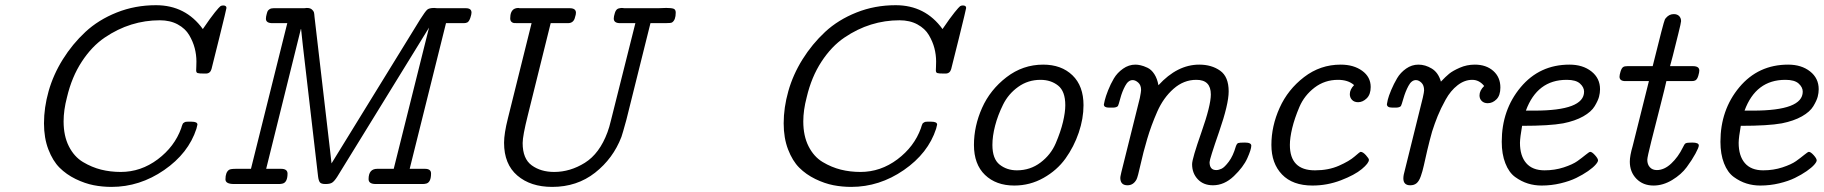

<svg xmlns="http://www.w3.org/2000/svg" viewBox="-20 -715 7086 746"><path d="M150.9 -235.8Q150.9 -296.9 168.9 -360.8Q187 -424.8 224.1 -484.4Q261.2 -543.9 312 -591.1Q362.8 -638.2 433.8 -666.5Q504.9 -694.8 585.9 -694.8Q701.2 -694.8 768.1 -602.1Q797.9 -646 814.9 -667Q832 -688 836.4 -690.9Q840.8 -693.8 847.2 -693.8Q859.9 -693.8 859.9 -684.1Q859.9 -680.7 831.5 -565.9Q803.2 -451.2 801.8 -446.8Q796.9 -429.2 779.8 -429.2Q779.3 -429.2 778.8 -429.2H773.9Q752.9 -429.2 747.6 -431.2Q742.2 -433.1 742.2 -441.9Q742.2 -443.8 742.7 -455.3Q743.2 -466.8 743.2 -476.1Q743.2 -502 736.6 -527.6Q730 -553.2 715.1 -578.6Q700.2 -604 670.7 -620.1Q641.1 -636.2 601.1 -636.2Q543.9 -636.2 490.5 -619.6Q437 -603 387 -569.1Q336.9 -535.2 297.9 -475.6Q258.8 -416 240.2 -336.9Q227.1 -287.1 227.1 -243.2Q227.1 -187 247.6 -146.5Q268.1 -106 302.5 -85.4Q336.9 -64.9 373 -55.9Q409.2 -46.9 449.2 -46.9Q527.3 -46.9 592.8 -95.9Q658.2 -145 684.1 -216.8Q685.1 -219.7 686 -223.4Q687 -227.1 688 -229Q689 -231 689.9 -233.4Q690.9 -235.8 692.4 -236.8Q693.8 -237.8 696.5 -239.5Q699.2 -241.2 702.1 -241.7Q705.1 -242.2 709 -242.2H724.1Q747.1 -242.2 747.1 -231Q747.1 -229 743.2 -214.8Q712.4 -119.6 617.7 -54.2Q522.9 11.2 413.1 11.2Q377.9 11.2 344 4.6Q310.1 -2 273.9 -19.5Q237.8 -37.1 211.4 -63.5Q185.1 -89.8 168 -134.3Q150.9 -178.7 150.9 -235.8Z M856 -18.1Q856 -45.9 870.1 -55.2Q876 -59.1 897.9 -59.1H955.1L1096.2 -625H1039.1Q1013.2 -625 1013.2 -642.1Q1013.2 -649.9 1016.1 -660.2Q1018.1 -668 1020 -671.9Q1022 -675.8 1027.6 -679.4Q1033.2 -683.1 1043 -683.1H1162.1Q1164.1 -683.1 1167 -683.6Q1169.9 -684.1 1171.9 -684.1Q1185.1 -684.1 1191.4 -678.5Q1197.8 -672.9 1199.5 -668Q1201.2 -663.1 1202.1 -648.9L1262.2 -132.8Q1268.1 -82 1268.1 -80.1L1612.8 -640.1Q1631.8 -669.9 1639.4 -677Q1647 -684.1 1667 -684.1Q1668.9 -684.1 1672.9 -683.6Q1676.8 -683.1 1679.2 -683.1H1790Q1812 -683.1 1812 -666Q1812 -659.2 1807.4 -645.5Q1802.7 -631.8 1795.9 -627.9Q1790 -625 1781.7 -625H1712.9L1571.8 -59.1H1630.9Q1654.8 -59.1 1654.8 -41Q1654.8 -7.8 1637.2 -2Q1629.4 0 1623 0H1439.9Q1412.1 0 1412.1 -19Q1412.1 -59.1 1445.8 -59.1H1509.8L1647 -607.9Q1642.1 -600.1 1608.9 -545.9L1290 -27.8Q1278.8 -10.7 1270.5 -5.4Q1262.2 0 1245.1 0H1244.1Q1228 0 1222.9 -6.6Q1217.8 -13.2 1215.8 -29.8L1156.7 -538.1Q1155.8 -547.9 1153.3 -569.8Q1150.9 -591.8 1149.9 -602.1H1148.9L1014.2 -59.1H1071.8Q1096.7 -59.1 1097.2 -41Q1097.2 -7.8 1079.1 -2Q1071.3 0 1064.9 0H889.2Q856 0 856 -18.1Z M1938.5 -160.2Q1938.5 -196.3 1953.6 -255.9L2045.4 -625H1992.7Q1981.4 -625 1976.6 -625.5Q1971.7 -626 1967 -630.4Q1962.4 -634.8 1962.4 -644Q1962.4 -670.9 1977.5 -680.2Q1984.4 -684.1 1993.7 -684.1Q1994.6 -684.1 1996.6 -683.6Q1998.5 -683.1 1999.5 -683.1H2193.4Q2217.3 -683.1 2217.8 -666Q2217.8 -658.2 2214.4 -648.9Q2209.5 -625 2186.5 -625H2119.6L2030.8 -267.1Q2010.7 -187 2010.7 -159.2Q2010.7 -98.1 2046.1 -72.5Q2081.5 -46.9 2133.3 -46.9Q2195.3 -46.9 2252.4 -82.5Q2309.6 -118.2 2340.3 -201.2Q2347.2 -219.2 2354.5 -250L2448.7 -625H2389.6Q2364.7 -625 2364.7 -643.1Q2364.7 -650.9 2369.1 -665Q2373.5 -679.2 2383.3 -682.1Q2391.1 -684.1 2396.5 -684.1Q2397.5 -684.1 2401.6 -683.6Q2405.8 -683.1 2406.7 -683.1H2537.6Q2542.5 -683.1 2552 -683.6Q2561.5 -684.1 2566.4 -684.1H2570.3Q2588.4 -684.1 2596.9 -681.2Q2605.5 -678.2 2605.5 -666Q2605.5 -637.2 2591.3 -627.9Q2587.4 -625 2564.5 -625H2507.3L2413.6 -249Q2398.4 -193.8 2394.5 -183.1Q2362.3 -99.1 2292 -43.9Q2221.7 11.2 2125.5 11.2Q2041.5 11.2 1990 -33Q1938.5 -77.1 1938.5 -160.2Z M3024.9 -235.8Q3024.9 -296.9 3043 -360.8Q3061 -424.8 3098.1 -484.4Q3135.3 -543.9 3186 -591.1Q3236.8 -638.2 3307.9 -666.5Q3378.9 -694.8 3460 -694.8Q3575.2 -694.8 3642.1 -602.1Q3671.9 -646 3689 -667Q3706.1 -688 3710.4 -690.9Q3714.8 -693.8 3721.2 -693.8Q3733.9 -693.8 3733.9 -684.1Q3733.9 -680.7 3705.6 -565.9Q3677.2 -451.2 3675.8 -446.8Q3670.9 -429.2 3653.8 -429.2Q3653.3 -429.2 3652.8 -429.2H3647.9Q3627 -429.2 3621.6 -431.2Q3616.2 -433.1 3616.2 -441.9Q3616.2 -443.8 3616.7 -455.3Q3617.2 -466.8 3617.2 -476.1Q3617.2 -502 3610.6 -527.6Q3604 -553.2 3589.1 -578.6Q3574.2 -604 3544.7 -620.1Q3515.1 -636.2 3475.1 -636.2Q3418 -636.2 3364.5 -619.6Q3311 -603 3261 -569.1Q3210.9 -535.2 3171.9 -475.6Q3132.8 -416 3114.3 -336.9Q3101.1 -287.1 3101.1 -243.2Q3101.1 -187 3121.6 -146.5Q3142.1 -106 3176.5 -85.4Q3210.9 -64.9 3247.1 -55.9Q3283.2 -46.9 3323.2 -46.9Q3401.4 -46.9 3466.8 -95.9Q3532.2 -145 3558.1 -216.8Q3559.1 -219.7 3560.1 -223.4Q3561 -227.1 3562 -229Q3563 -231 3564 -233.4Q3564.9 -235.8 3566.4 -236.8Q3567.9 -237.8 3570.6 -239.5Q3573.2 -241.2 3576.2 -241.7Q3579.1 -242.2 3583 -242.2H3598.1Q3621.1 -242.2 3621.1 -231Q3621.1 -229 3617.2 -214.8Q3586.4 -119.6 3491.7 -54.2Q3397 11.2 3287.1 11.2Q3252 11.2 3218 4.6Q3184.1 -2 3147.9 -19.5Q3111.8 -37.1 3085.4 -63.5Q3059.1 -89.8 3042 -134.3Q3024.9 -178.7 3024.9 -235.8Z M3764.2 -151.9Q3764.2 -225.1 3795.7 -295.7Q3827.1 -366.2 3890.6 -415Q3954.1 -463.9 4033.2 -463.9Q4104 -463.9 4147 -422.4Q4189.9 -380.9 4189.9 -306.2Q4189.9 -254.4 4171.4 -199.7Q4152.8 -145 4119.9 -99.1Q4086.9 -53.2 4034.4 -23.7Q3981.9 5.9 3920.9 5.9Q3850.1 5.9 3807.1 -35.4Q3764.2 -76.7 3764.2 -151.9ZM3835.9 -151.9Q3835.9 -97.7 3864 -75.4Q3892.1 -53.2 3931.2 -53.2Q3982.9 -53.2 4022.9 -83.5Q4063 -113.8 4082 -158.4Q4101.1 -203.1 4110.1 -241Q4119.1 -278.8 4119.1 -306.2Q4119.1 -360.4 4091.1 -382.6Q4063 -404.8 4022.9 -404.8Q3974.1 -404.8 3936 -377.4Q3897.9 -350.1 3877.4 -308.6Q3856.9 -267.1 3846.4 -226.6Q3835.9 -186 3835.9 -151.9Z M4269 -309.1Q4269 -311 4272.5 -325.4Q4275.9 -339.8 4285.4 -364Q4294.9 -388.2 4307.9 -410.2Q4320.8 -432.1 4343.3 -448Q4365.7 -463.9 4391.6 -463.9Q4400.4 -463.9 4411.6 -461.4Q4422.9 -459 4438.2 -451.9Q4453.6 -444.8 4465.1 -427Q4476.6 -409.2 4481 -383.8Q4554.2 -463.9 4639.6 -463.9Q4687.5 -463.9 4720.7 -440.4Q4753.9 -417 4753.9 -359.9Q4753.9 -310.1 4716.8 -203.1Q4679.7 -96.2 4679.7 -85Q4679.7 -54.2 4705.6 -54.2Q4715.3 -54.2 4726.6 -59.6Q4737.8 -64.9 4754.4 -86.9Q4771 -108.9 4781.7 -146Q4785.6 -157.2 4790.8 -159.2Q4795.9 -161.1 4816.9 -161.1Q4841.8 -161.1 4841.8 -148.9Q4841.8 -134.8 4826.4 -100.3Q4811 -65.9 4773.9 -30.5Q4736.8 4.9 4692.9 4.9Q4655.8 4.9 4633.8 -18.6Q4611.8 -42 4611.8 -77.1Q4611.8 -98.1 4648.2 -201.7Q4684.6 -305.2 4684.6 -348.1Q4684.6 -404.8 4628.9 -404.8Q4628.4 -404.8 4627.9 -404.8Q4579.1 -404.8 4539.6 -369.9Q4500 -335 4476.3 -281Q4452.6 -227.1 4437.3 -175Q4421.9 -123 4411.4 -75.4Q4400.9 -27.8 4396 -18.1Q4383.8 4.9 4360.8 4.9Q4335 4.9 4333 -20Q4332 -26.9 4336.9 -45.9L4408.7 -334Q4413.6 -358.9 4413.6 -365.2Q4413.6 -384.3 4402.6 -394Q4391.6 -403.8 4380.9 -403.8Q4363.8 -403.8 4351.8 -381.3Q4339.8 -358.9 4332.8 -332.5Q4325.7 -306.2 4323.7 -303.2Q4318.8 -297.4 4305.7 -296.9H4288.6Q4269 -296.9 4269 -309.1Z M4919.9 -151.9Q4919.9 -225.1 4951.9 -296.1Q4983.9 -367.2 5046.9 -415.5Q5109.9 -463.9 5189 -463.9Q5239.7 -463.9 5272.7 -439.9Q5305.7 -416 5305.7 -377Q5305.7 -348.1 5290.3 -333Q5274.9 -317.9 5256.8 -317.9Q5241.7 -317.9 5233.2 -326.9Q5224.6 -335.9 5224.6 -349.1Q5224.6 -367.2 5240.7 -383.8V-384.8Q5217.8 -404.8 5178.7 -404.8Q5127 -404.8 5087.4 -374.5Q5047.9 -344.2 5028.8 -299.6Q5009.8 -254.9 5000.7 -217Q4991.7 -179.2 4991.7 -151.9Q4991.7 -53.2 5088.9 -53.2Q5089.4 -53.2 5089.8 -53.2Q5141.6 -53.2 5182.1 -71Q5222.7 -88.9 5243.2 -106.9Q5263.7 -125 5266.6 -125Q5275.4 -125 5287.1 -112.1Q5298.8 -99.1 5298.8 -94.2Q5298.8 -81.1 5271.2 -58.1Q5243.7 -35.2 5190.2 -14.6Q5136.7 5.9 5079.6 5.9Q5002.4 5.9 4961.2 -37.1Q4919.9 -80.1 4919.9 -151.9Z M5368.7 -310.1Q5368.7 -313 5372.1 -327.4Q5375.5 -341.8 5385.5 -365.5Q5395.5 -389.2 5408.4 -411.1Q5421.4 -433.1 5443.4 -448.5Q5465.3 -463.9 5491.2 -463.9Q5518.1 -463.9 5543.2 -448.5Q5568.4 -433.1 5578.6 -397.9Q5596.7 -417 5610.6 -428.5Q5624.5 -439.9 5651.9 -451.9Q5679.2 -463.9 5710.4 -463.9Q5754.4 -463.9 5782 -439.5Q5809.6 -415 5809.6 -375Q5809.6 -344.2 5794.4 -329.1Q5779.3 -314 5760.3 -314Q5746.1 -314 5737.3 -322.5Q5728.5 -331.1 5728.5 -344.2Q5728.5 -363.3 5746.6 -380.9Q5727.5 -404.8 5700.2 -404.8Q5670.4 -404.8 5643.3 -383.8Q5616.2 -362.8 5596.9 -327.9Q5577.6 -293 5565.9 -263.9Q5554.2 -234.9 5544.4 -204.1Q5534.7 -169.9 5525.6 -131.3Q5516.6 -92.8 5512 -71.3Q5507.3 -49.8 5500.5 -30.5Q5493.7 -11.2 5484.1 -3.2Q5474.6 4.9 5459.5 4.9Q5432.6 4.9 5432.6 -22Q5432.6 -34.2 5438.5 -54.2L5508.3 -335.9Q5513.2 -357.9 5513.2 -363.8Q5513.2 -383.8 5502.7 -393.8Q5492.2 -403.8 5481.4 -403.8Q5464.4 -403.8 5452.4 -381.3Q5440.4 -358.9 5432.9 -332.5Q5425.3 -306.2 5423.3 -303.2Q5418.5 -297.4 5405.3 -296.9H5389.6Q5368.7 -296.9 5368.7 -310.1Z M5814.9 -164.1Q5814.9 -288.1 5888.4 -376Q5961.9 -463.9 6078.1 -463.9Q6129.9 -463.9 6163.3 -437.5Q6196.8 -411.1 6196.8 -368.2Q6196.8 -354 6192.9 -339.1Q6189 -324.2 6176 -302.5Q6163.1 -280.8 6131.6 -262.9Q6100.1 -245.1 6053.7 -235.8Q6000.5 -226.1 5894 -226.1Q5886.2 -182.1 5885.7 -160.2Q5885.7 -109.4 5909.9 -81.3Q5934.1 -53.2 5981 -53.2Q6021 -53.2 6055.9 -64.7Q6090.8 -76.2 6108.9 -89.1Q6127 -102.1 6140.9 -113.5Q6154.8 -125 6158.7 -125Q6165.5 -125 6177.2 -112.1Q6189 -99.1 6189 -91.8Q6189 -85.9 6179.4 -75Q6169.9 -64 6149.9 -50Q6129.9 -36.1 6104.5 -23.7Q6079.1 -11.2 6043.5 -2.7Q6007.8 5.9 5969.7 5.9Q5941.9 5.9 5916.5 -2Q5891.1 -9.8 5866.9 -27.3Q5842.8 -44.9 5828.9 -80.6Q5814.9 -116.2 5814.9 -164.1ZM5908.7 -285.2H5941.9Q6134.8 -285.2 6134.8 -358.9Q6134.8 -376 6118.9 -390.4Q6103 -404.8 6067.9 -404.8Q6067.4 -404.8 6066.9 -404.8Q5952.6 -404.8 5908.7 -285.2Z M6272.5 -417Q6272.5 -423.8 6276.6 -437.5Q6280.8 -451.2 6287.6 -455.1Q6292.5 -458 6303.7 -458H6401.4Q6444.3 -631.8 6448.7 -639.2Q6450.7 -643.1 6453.6 -646Q6465.8 -660.2 6483.4 -660.2Q6496.6 -660.2 6504.2 -652.6Q6511.7 -645 6511.7 -632.8Q6511.7 -627 6500.7 -583Q6489.7 -539.1 6479.5 -498L6468.8 -458H6557.6Q6582.5 -458 6582.5 -440.9Q6582.5 -434.1 6578.6 -420.7Q6574.7 -407.2 6567.4 -402.8Q6562.5 -399.9 6552.7 -399.9H6454.6Q6449.7 -377 6430.7 -302.5Q6411.6 -228 6396 -166Q6380.4 -104 6380.4 -94.2Q6380.4 -76.2 6390.4 -65.2Q6400.4 -54.2 6417.5 -54.2Q6446.3 -54.2 6473.4 -79.6Q6500.5 -105 6518.6 -142.1Q6524.4 -155.3 6529.5 -158.2Q6534.7 -161.1 6554.7 -161.1Q6580.6 -161.1 6580.6 -149.9Q6580.6 -142.1 6567.6 -118.2Q6554.7 -94.2 6533.7 -65.7Q6512.7 -37.1 6477.1 -15.6Q6441.4 5.9 6404.8 5.9Q6363.8 5.9 6338.1 -20.5Q6312.5 -46.9 6312.5 -86.9Q6312.5 -109.9 6323.7 -147.9L6386.7 -399.9H6295.4Q6272.5 -399.9 6272.5 -417Z M6664.6 -164.1Q6664.6 -288.1 6738 -376Q6811.5 -463.9 6927.7 -463.9Q6979.5 -463.9 7012.9 -437.5Q7046.4 -411.1 7046.4 -368.2Q7046.4 -354 7042.5 -339.1Q7038.6 -324.2 7025.6 -302.5Q7012.7 -280.8 6981.2 -262.9Q6949.7 -245.1 6903.3 -235.8Q6850.1 -226.1 6743.7 -226.1Q6735.8 -182.1 6735.4 -160.2Q6735.4 -109.4 6759.5 -81.3Q6783.7 -53.2 6830.6 -53.2Q6870.6 -53.2 6905.5 -64.7Q6940.4 -76.2 6958.5 -89.1Q6976.6 -102.1 6990.5 -113.5Q7004.4 -125 7008.3 -125Q7015.1 -125 7026.9 -112.1Q7038.6 -99.1 7038.6 -91.8Q7038.6 -85.9 7029.1 -75Q7019.5 -64 6999.5 -50Q6979.5 -36.1 6954.1 -23.7Q6928.7 -11.2 6893.1 -2.7Q6857.4 5.9 6819.3 5.9Q6791.5 5.9 6766.1 -2Q6740.7 -9.8 6716.6 -27.3Q6692.4 -44.9 6678.5 -80.6Q6664.6 -116.2 6664.6 -164.1ZM6758.3 -285.2H6791.5Q6984.4 -285.2 6984.4 -358.9Q6984.4 -376 6968.5 -390.4Q6952.6 -404.8 6917.5 -404.8Q6917 -404.8 6916.5 -404.8Q6802.2 -404.8 6758.3 -285.2Z"/></svg>

Font: CMU Concrete
Style: Italic
Weight: 500
Italic angle: -14.04°
Version: Version 0.7.0